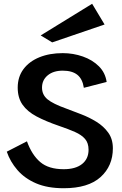

<svg xmlns="http://www.w3.org/2000/svg" viewBox="-20 -991 645 1019"><path d="M318 8Q232 8 171.5 -18Q111 -44 72.5 -88.5Q34 -133 16 -186L123 -241Q149 -169 193.5 -131Q238 -93 318 -93Q381 -93 415.5 -120.5Q450 -148 450 -196Q450 -232 431.5 -253.5Q413 -275 378 -290.5Q343 -306 293 -323Q223 -347 174 -373Q125 -399 99.5 -435.5Q74 -472 74 -526Q74 -583 104.5 -624Q135 -665 189 -687Q243 -709 313 -709Q369 -709 420 -691Q471 -673 505 -639Q539 -605 546 -556L425 -525Q418 -572 390.5 -594Q363 -616 313 -616Q263 -616 233 -591Q203 -566 203 -526Q203 -488 232 -464Q261 -440 331 -415Q368 -401 411 -384.5Q454 -368 492 -344.5Q530 -321 554.5 -287Q579 -253 579 -204Q579 -110 513.5 -51Q448 8 318 8ZM257 -766 196 -803 469 -971 535 -861Z"/></svg>

Font: Panamera
Style: Bold
Weight: 700
Designer: Bastien Sozeau
Foundry: NBR — Bastien Sozeau
Version: Version 3.002; ttfautohint (v1.8.4.7-5d5b);gftools[0.9.33]